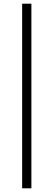

<svg xmlns="http://www.w3.org/2000/svg" viewBox="-20 -770 290 1040"><path d="M100 250V-750H150V250Z"/></svg>

Font: Spectral Medium
Style: Regular
Weight: 500
Designer: Jean-Baptiste Levee
Foundry: Production Type
Version: Version 2.001